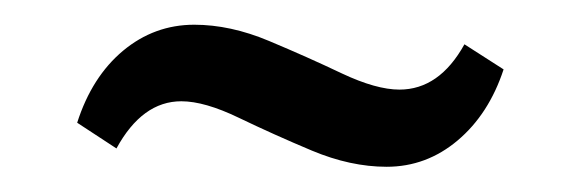

<svg xmlns="http://www.w3.org/2000/svg" viewBox="-20 -276 463 153"><path d="M350.1 -240.7 381.3 -220.7Q369.6 -185.1 344.7 -164.1Q319.8 -143.1 288.1 -143.1Q259.3 -143.1 228.5 -156Q197.8 -168.9 170.4 -182.1Q143.1 -195.3 124.5 -195.3Q93.3 -195.3 72.8 -157.7L41.5 -178.2Q53.2 -214.8 78.1 -235.6Q103 -256.3 134.8 -256.3Q163.6 -256.3 194.3 -243.4Q225.1 -230.5 252.4 -217.5Q279.8 -204.6 298.3 -204.6Q330.1 -204.6 350.1 -240.7Z"/></svg>

Font: Lateef SemiBold
Style: Regular
Weight: 600
Designer: SIL International
Foundry: SIL International
Version: Version 4.200